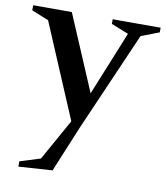

<svg xmlns="http://www.w3.org/2000/svg" viewBox="-122 -568 740 856"><g transform="rotate(10 247.5 -140.0)"><path d="M19 220V196L131 161L103 183L223 -32V-4L30 -460L48 -441L-41 -477V-500H134L284 -147H275L403 -462L412 -442L319 -479V-500H536V-479L440 -442L460 -461L259 0L172 210Z"/></g></svg>

Font: Wittgenstein Medium
Style: Regular
Weight: 500
Designer: Jörg Drees
Foundry: Jörg Drees
Version: Version 1.500